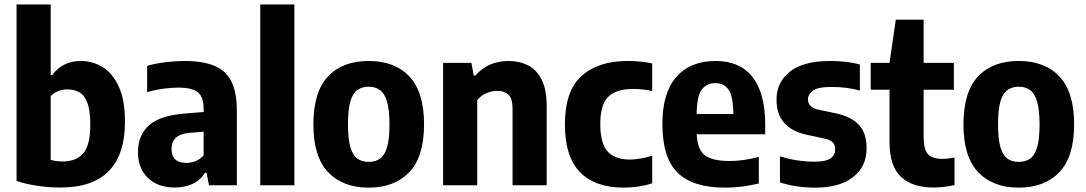

<svg xmlns="http://www.w3.org/2000/svg" viewBox="-20 -828 4851 858"><path d="M247 10Q199 10 147.8 2.5Q96.5 -5 54 -19.5V-808H206.5V-493H214Q234 -522 266.5 -538.8Q299 -555.5 342 -555.5Q394.5 -555.5 439.2 -527.8Q484 -500 511.2 -440Q538.5 -380 538.5 -283.5Q538.5 -139 466.8 -64.2Q395 10.5 247 10ZM259.5 -106.5Q320.5 -106.5 352 -142.8Q383.5 -179 383.5 -270.5Q383.5 -333.5 370.8 -368Q358 -402.5 335 -415.5Q312 -428.5 281 -428.5Q260.5 -428.5 240.5 -421Q220.5 -413.5 206.5 -398.5V-113.5Q231.5 -106.5 259.5 -106.5Z M761.5 10Q685.5 10 641 -33Q596.5 -76 596.5 -147.5Q596.5 -225 647 -269Q697.5 -313 811 -321L890 -327.5V-340.5Q890 -395 864.2 -415.8Q838.5 -436.5 776 -436.5Q746 -436.5 709 -431.5Q672 -426.5 637.5 -416V-534Q675 -544.5 719.8 -550Q764.5 -555.5 804 -555.5Q885 -555.5 936.8 -534.5Q988.5 -513.5 1013.5 -464.8Q1038.5 -416 1038.5 -332V0H914L903 -56H896Q874 -21 838.8 -5.5Q803.5 10 761.5 10ZM746.5 -163.5Q746.5 -100 813 -100Q832.5 -100 852.8 -107.5Q873 -115 890 -134V-239.5L827.5 -234.5Q746.5 -227.5 746.5 -163.5Z M1143 0V-808H1295.5V0Z M1627.5 10.5Q1512.5 10.5 1446.5 -58.2Q1380.5 -127 1380.5 -271.5Q1380.5 -417.5 1445.8 -486.5Q1511 -555.5 1627.5 -555.5Q1744.5 -555.5 1809.8 -485.8Q1875 -416 1875 -272.5Q1875 -127.5 1809 -58.5Q1743 10.5 1627.5 10.5ZM1627.5 -104.5Q1657 -104.5 1677.8 -118.8Q1698.5 -133 1709.5 -169Q1720.5 -205 1720.5 -271Q1720.5 -338.5 1709.2 -375.2Q1698 -412 1677.2 -426.2Q1656.5 -440.5 1627.5 -440.5Q1598.5 -440.5 1577.8 -426.2Q1557 -412 1546 -375.8Q1535 -339.5 1535 -273Q1535 -206 1546 -169.5Q1557 -133 1577.5 -118.8Q1598 -104.5 1627.5 -104.5Z M1960 0V-547H2086.5L2097 -490.5H2104.5Q2161 -555.5 2253 -555.5Q2301.5 -555.5 2340 -535.8Q2378.5 -516 2400.8 -471.5Q2423 -427 2423 -352.5V0H2270.5V-342Q2270.5 -388 2252 -405Q2233.5 -422 2202 -422Q2178.5 -422 2153.8 -411.8Q2129 -401.5 2112.5 -379.5V0Z M2767 10.5Q2640.5 10.5 2572.5 -58Q2504.5 -126.5 2504.5 -272.5Q2504.5 -421.5 2578.8 -488.5Q2653 -555.5 2785 -555.5Q2844.5 -555.5 2894.5 -544.5V-421.5Q2850 -430.5 2809.5 -430.5Q2733 -430.5 2697.8 -395.2Q2662.5 -360 2662.5 -275Q2662.5 -185.5 2696 -150.2Q2729.5 -115 2795.5 -115Q2837 -115 2894.5 -132V-9Q2835.5 10.5 2767 10.5Z M3221.5 10.5Q3075.5 10.5 3007.8 -56.5Q2940 -123.5 2940 -274.5Q2940 -412.5 3002.2 -484Q3064.5 -555.5 3178 -555.5Q3286.5 -555.5 3343 -483.5Q3399.5 -411.5 3399.5 -270V-228H3093.5Q3096.5 -160.5 3129.2 -134.5Q3162 -108.5 3241.5 -108.5Q3271.5 -108.5 3304.2 -113.2Q3337 -118 3371 -126.5V-8Q3330 1.5 3294 6Q3258 10.5 3221.5 10.5ZM3176.5 -456.5Q3137.5 -456.5 3116 -427.8Q3094.5 -399 3093 -318.5H3257Q3256 -399 3235.5 -427.8Q3215 -456.5 3176.5 -456.5Z M3623.5 10.5Q3581 10.5 3541.2 4.8Q3501.5 -1 3465.5 -13V-129.5Q3540 -105.5 3621 -105.5Q3670.5 -105.5 3691.2 -120.2Q3712 -135 3712 -160.5Q3712 -181.5 3701 -192.2Q3690 -203 3665.5 -208.5L3586.5 -225.5Q3450 -254.5 3450 -382.5Q3450 -460.5 3510 -508Q3570 -555.5 3690 -555.5Q3727 -555.5 3760.8 -551.5Q3794.5 -547.5 3822.5 -540V-423.5Q3763 -439.5 3696 -439.5Q3634.5 -439.5 3612.5 -422.8Q3590.5 -406 3590.5 -384Q3590.5 -349 3636.5 -338L3716 -321.5Q3784 -306.5 3818.2 -270.2Q3852.5 -234 3852.5 -165Q3852.5 -83.5 3792 -36.5Q3731.5 10.5 3623.5 10.5Z M4151 10Q4057 10 4006 -38Q3955 -86 3955 -193V-427H3871V-547H3955L3983 -740H4107.5V-547H4242.5V-427H4107.5V-214.5Q4107.5 -159.5 4127 -138.8Q4146.5 -118 4191.5 -118Q4204 -118 4216.8 -119.5Q4229.5 -121 4245.5 -124V-1Q4225.5 3.5 4200.2 6.8Q4175 10 4151 10Z M4532.5 10.5Q4417.5 10.5 4351.5 -58.2Q4285.5 -127 4285.5 -271.5Q4285.5 -417.5 4350.8 -486.5Q4416 -555.5 4532.5 -555.5Q4649.5 -555.5 4714.8 -485.8Q4780 -416 4780 -272.5Q4780 -127.5 4714 -58.5Q4648 10.5 4532.5 10.5ZM4532.5 -104.5Q4562 -104.5 4582.8 -118.8Q4603.5 -133 4614.5 -169Q4625.5 -205 4625.5 -271Q4625.5 -338.5 4614.2 -375.2Q4603 -412 4582.2 -426.2Q4561.5 -440.5 4532.5 -440.5Q4503.5 -440.5 4482.8 -426.2Q4462 -412 4451 -375.8Q4440 -339.5 4440 -273Q4440 -206 4451 -169.5Q4462 -133 4482.5 -118.8Q4503 -104.5 4532.5 -104.5Z"/></svg>

Font: Encode Sans SmCnd
Style: Bold
Weight: 700
Width: 4
Designer: Multiple Designers
Foundry: Impallari Type
Version: Version 3.002; ttfautohint (v1.8.3) -l 8 -r 50 -G 200 -x 14 